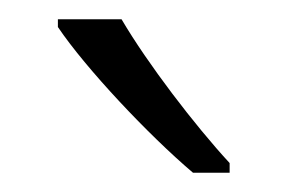

<svg xmlns="http://www.w3.org/2000/svg" viewBox="-20 -785 298 199"><path d="M106 -765H40V-757C69 -714 134 -645 180 -606H218V-616C182 -655 133 -719 106 -765Z"/></svg>

Font: Noto Sans Malayalam SemiCondensed Light
Style: Regular
Weight: 300
Width: 4
Designer: Jelle Bosma - Monotype Design Team
Foundry: Monotype Imaging Inc.
Version: Version 2.104